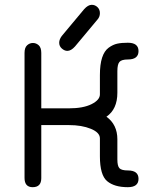

<svg xmlns="http://www.w3.org/2000/svg" viewBox="-20 -779 694 806"><path d="M153.3 -253.9V-31.2Q153.3 6.8 117.2 6.8Q83 6.8 83 -32.2V-556.6Q83 -579.1 93.8 -588.9Q104.5 -598.6 118.2 -598.6Q131.8 -598.6 142.6 -588.9Q153.3 -579.1 153.3 -556.6V-324.2H269.5Q329.1 -324.2 364.3 -341.8Q399.4 -359.4 399.4 -382.8V-463.9Q399.4 -508.8 408.7 -537.1Q418 -565.4 436 -578.6Q454.1 -591.8 472.2 -595.7Q490.2 -599.6 516.6 -599.6Q561.5 -599.6 561.5 -564.5Q561.5 -529.3 516.6 -529.3Q490.2 -529.3 481.4 -519Q472.7 -508.8 472.7 -480.5V-389.6Q472.7 -320.3 426.8 -289.1Q472.7 -255.9 472.7 -194.3V-109.4Q472.7 -82 481.4 -72.8Q490.2 -63.5 516.6 -63.5Q561.5 -63.5 561.5 -28.3Q561.5 6.8 516.6 6.8Q460 6.8 429.7 -18.6Q399.4 -43.9 399.4 -123V-198.2Q399.4 -222.7 361.3 -238.3Q323.2 -253.9 269.5 -253.9ZM262.7 -565.4Q251 -565.4 239.7 -575.2Q228.5 -585 228.5 -599.6Q228.5 -613.3 239.3 -627.9L333 -740.2Q349.6 -758.8 365.2 -758.8Q378.9 -758.8 389.2 -749Q399.4 -739.3 399.4 -723.6Q399.4 -708 388.7 -696.3L294.9 -584Q278.3 -565.4 262.7 -565.4Z"/></svg>

Font: Jura
Style: DemiBold
Weight: 600
Version: Version 2.4